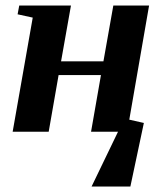

<svg xmlns="http://www.w3.org/2000/svg" viewBox="-20 -479 595 698"><path d="M503 -32 454 199H313L409 0H311L347 -206H193L157 0H26L99 -415L44 -427L50 -459H238L202 -256H356L392 -459H522L450 -44Z"/></svg>

Font: Libra Serif Modern
Style: Bold Italic
Weight: 700
Italic angle: -12°
Designer: Stefan Peev, Context Ltd
Foundry: Stefan Peev, Context Ltd
Version: Version 1.000